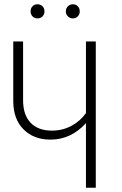

<svg xmlns="http://www.w3.org/2000/svg" viewBox="-20 -878 570 898"><path d="M428 -684V0H382V-302Q312 -225 216 -225Q138 -225 90 -273Q42 -321 42 -406V-684H88V-409Q88 -340 123.5 -303.5Q159 -267 223 -267Q272 -267 313.5 -289Q355 -311 382 -349V-684ZM188 -825Q188 -811 179 -801.5Q170 -792 155 -792Q141 -792 132 -801.5Q123 -811 123 -825Q123 -839 132 -848.5Q141 -858 155 -858Q170 -858 179 -848.5Q188 -839 188 -825ZM353 -825Q353 -811 344 -801.5Q335 -792 321 -792Q307 -792 297.5 -801.5Q288 -811 288 -825Q288 -839 297.5 -848.5Q307 -858 321 -858Q335 -858 344 -848.5Q353 -839 353 -825Z"/></svg>

Font: Fira Sans Condensed ExtraLight
Style: Regular
Weight: 275
Width: 3
Designer: Carrois Corporate & Edenspiekermann AG
Foundry: Carrois Corporate GbR & Edenspiekermann AG
Version: Version 4.203